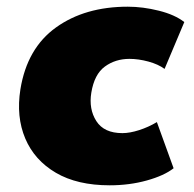

<svg xmlns="http://www.w3.org/2000/svg" viewBox="-20 -542 580 574"><path d="M28 0ZM308 12Q211 12 147 -25.5Q83 -63 55.5 -128Q28 -193 41 -275Q61 -398 147.5 -460Q234 -522 362 -522Q407 -522 455 -510Q503 -498 531 -476L472 -336Q453 -350 423.5 -358Q394 -366 367 -366Q325 -366 293.5 -343Q262 -320 253 -265Q245 -216 268 -180Q291 -144 346 -144Q368 -144 396 -153Q424 -162 449 -177L499 -39Q471 -17 419 -2.5Q367 12 308 12Z"/></svg>

Font: Winston Black
Style: Italic
Weight: 900
Italic angle: -9°
Designer: Original fonts by Vernon Adams / Changes by Cristiano Sobral
Foundry: VOriginal fonts by Vernon Adams / Changes by Cristiano Sobral
Version: Version 2.503;July 17, 2020;FontCreator 13.0.0.2655 64-bit